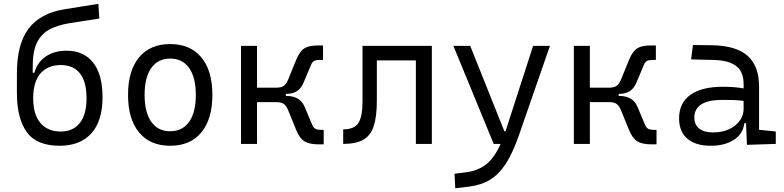

<svg xmlns="http://www.w3.org/2000/svg" viewBox="-20 -760 4142 1014"><path d="M295.4 9.8Q173.3 9.8 121.3 -62.5Q69.3 -134.8 69.3 -268.6V-373.5Q69.3 -526.9 131.1 -608.9Q192.9 -690.9 322.3 -711.4L499.5 -739.7L504.4 -662.1L348.1 -637.7Q286.1 -627.9 242.4 -605Q198.7 -582 175.8 -535.9Q152.8 -489.7 152.8 -410.2V-376H161.6Q177.2 -431.6 222.2 -461.9Q267.1 -492.2 332 -492.2Q422.4 -492.2 471.9 -429.4Q521.5 -366.7 521.5 -246.1Q521.5 -121.1 462.4 -55.7Q403.3 9.8 295.4 9.8ZM301.3 -65.4Q365.2 -65.4 401.1 -109.9Q437 -154.3 437 -241.2Q437 -329.1 401.9 -372.8Q366.7 -416.5 301.8 -416.5Q232.4 -416.5 193.8 -372.3Q155.3 -328.1 155.3 -241.2Q155.3 -154.3 194.1 -109.9Q232.9 -65.4 301.3 -65.4Z M878.9 9.8Q772.9 9.8 714.6 -60.5Q656.2 -130.9 656.2 -258.8Q656.2 -387.2 714.6 -457.3Q772.9 -527.3 878.9 -527.3Q984.9 -527.3 1043.2 -457.3Q1101.6 -387.2 1101.6 -258.8Q1101.6 -130.9 1043.2 -60.5Q984.9 9.8 878.9 9.8ZM878.9 -66.9Q943.8 -66.9 979 -116.9Q1014.2 -167 1014.2 -258.8Q1014.2 -350.6 979 -400.6Q943.8 -450.7 878.9 -450.7Q814 -450.7 778.8 -400.6Q743.7 -350.6 743.7 -258.8Q743.7 -167 778.8 -116.9Q814 -66.9 878.9 -66.9Z M1252.9 0V-517.6H1337.4V-296.9H1438.5Q1466.3 -296.9 1479.5 -307.1Q1492.7 -317.4 1501.5 -338.9L1543.9 -443.4Q1562.5 -488.8 1586.9 -504.4Q1611.3 -520 1660.2 -520H1686V-443.4H1666Q1648.4 -443.4 1638.7 -438Q1628.9 -432.6 1622.6 -417L1582 -320.8Q1569.8 -292.5 1547.6 -278.3Q1525.4 -264.2 1489.7 -264.2V-253.4H1492.7Q1564.5 -253.4 1588.4 -196.8L1628.9 -100.6Q1635.7 -85.4 1645.5 -79.8Q1655.3 -74.2 1672.4 -74.2H1689.5V2.4H1663.6Q1614.7 2.4 1588.6 -13.2Q1562.5 -28.8 1543.9 -74.2L1501.5 -178.7Q1492.7 -200.2 1479.5 -210.4Q1466.3 -220.7 1438.5 -220.7H1337.4V0Z M1792.5 0V-76.7Q1849.6 -76.7 1872.1 -109.4Q1894.5 -142.1 1894.5 -225.1V-517.6H2260.7V0H2176.3V-440.9H1970.2V-228.5Q1970.2 -143.1 1953.4 -93Q1936.5 -43 1897.7 -21.5Q1858.9 0 1792.5 0Z M2384.3 234.4 2380.4 157.7 2445.3 149.4Q2506.8 140.6 2549.1 106.7Q2591.3 72.8 2624 0H2587.4L2374.5 -517.6H2463.4L2643.6 -66.9H2649.9Q2650.4 -68.4 2650.9 -70.3L2795.4 -517.6H2884.3L2720.7 -45.9Q2688.5 46.9 2651.9 103.8Q2615.2 160.6 2568.1 189.2Q2521 217.8 2457 225.6Z M3010.7 0V-517.6H3095.2V-296.9H3196.3Q3224.1 -296.9 3237.3 -307.1Q3250.5 -317.4 3259.3 -338.9L3301.8 -443.4Q3320.3 -488.8 3344.7 -504.4Q3369.1 -520 3418 -520H3443.8V-443.4H3423.8Q3406.2 -443.4 3396.5 -438Q3386.7 -432.6 3380.4 -417L3339.8 -320.8Q3327.6 -292.5 3305.4 -278.3Q3283.2 -264.2 3247.6 -264.2V-253.4H3250.5Q3322.3 -253.4 3346.2 -196.8L3386.7 -100.6Q3393.6 -85.4 3403.3 -79.8Q3413.1 -74.2 3430.2 -74.2H3447.3V2.4H3421.4Q3372.6 2.4 3346.4 -13.2Q3320.3 -28.8 3301.8 -74.2L3259.3 -178.7Q3250.5 -200.2 3237.3 -210.4Q3224.1 -220.7 3196.3 -220.7H3095.2V0Z M3924.8 4.9 3919.9 -109.4H3911.1Q3903.8 -52.2 3855.5 -21.2Q3807.1 9.8 3732.9 9.8Q3653.3 9.8 3609.9 -27.8Q3566.4 -65.4 3566.4 -134.3Q3566.4 -216.3 3626 -259Q3685.5 -301.8 3797.4 -301.8Q3861.3 -301.8 3907.2 -293V-315.9Q3907.2 -381.3 3867.7 -411.6Q3828.1 -441.9 3746.6 -443.4L3629.9 -446.3L3639.6 -522.5L3740.2 -521Q3867.7 -519 3928.2 -465.3Q3988.8 -411.6 3988.8 -303.7V-74.7L4077.1 -65.4V0ZM3907.2 -227.1Q3880.4 -231 3851.8 -231.7Q3823.2 -232.4 3794.9 -232.4Q3647 -232.4 3647 -138.7Q3647 -101.6 3672.6 -81.1Q3698.2 -60.5 3744.1 -60.5Q3795.4 -60.5 3831.8 -78.1Q3868.2 -95.7 3887.7 -124Q3907.2 -152.3 3907.2 -184.1Z"/></svg>

Font: CaskaydiaMono NF SemiLight
Style: Regular
Weight: 350
Designer: Aaron Bell
Foundry: Saja Typeworks
Version: Version 2111.001; ttfautohint (v1.8.4);Nerd Fonts 3.1.1